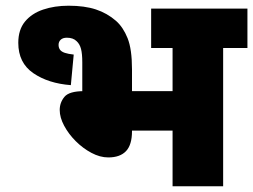

<svg xmlns="http://www.w3.org/2000/svg" viewBox="-20 -652 886 672"><path d="M220 -632Q276 -632 315.5 -619Q355 -606 386 -579Q411 -557 426.5 -518.5Q442 -480 442 -409V-333H584V-484H509V-622H846V-484H761V0H584V-195H442V-193Q442 -145 421 -123Q400 -101 359 -101Q330 -101 300 -117Q270 -133 245 -158Q220 -183 204.5 -212Q189 -241 189 -267Q189 -293 205.5 -313Q222 -333 274 -333L268 -332V-434Q268 -464 263.5 -481Q259 -498 248 -508Q242 -514 233.5 -517Q225 -520 214 -520Q200 -520 192.5 -513Q185 -506 185 -495Q185 -485 190 -478Q195 -471 207 -467Q219 -463 238 -461L228 -354Q149 -360 96.5 -396Q44 -432 44 -502Q44 -548 67.5 -576.5Q91 -605 131 -618.5Q171 -632 220 -632Z"/></svg>

Font: Noto Sans Devanagari Black
Style: Regular
Weight: 900
Version: Version 2.003